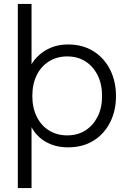

<svg xmlns="http://www.w3.org/2000/svg" viewBox="-20 -740 660 980"><path d="M71 220V-720H141V-412Q156 -438 182 -461Q208 -484 244.5 -498.5Q281 -513 328 -513Q402 -513 457 -478.5Q512 -444 542 -384.5Q572 -325 572 -249Q572 -174 541.5 -114.5Q511 -55 456.5 -21.5Q402 12 327 12Q264 12 215.5 -15Q167 -42 141 -91V220ZM323 -49Q376 -49 415.5 -74Q455 -99 478 -144Q501 -189 501 -250Q501 -311 478 -356.5Q455 -402 415.5 -427Q376 -452 323 -452Q271 -452 230.5 -427Q190 -402 167.5 -356.5Q145 -311 145 -250Q145 -190 167.5 -144.5Q190 -99 230.5 -74Q271 -49 323 -49Z"/></svg>

Font: DM Sans 18pt Light
Style: Regular
Weight: 300
Designer: Colophon Foundry, Jonny Pinhorn
Foundry: Colophon Foundry
Version: Version 4.004;gftools[0.9.30]